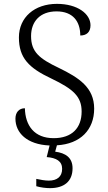

<svg xmlns="http://www.w3.org/2000/svg" viewBox="-20 -744 559 995"><path d="M239 231C311 231 356 197 356 128C356 73 320 49 266 42L275 9C397 2 468 -72 468 -181C468 -290 390 -341 285 -392C184 -440 141 -475 141 -557C141 -632 187 -685 273 -685C358 -685 396 -633 396 -560C429 -560 449 -578 449 -613C449 -672 382 -724 275 -724C159 -724 78 -654 78 -550C78 -444 129 -392 246 -337C361 -282 403 -243 403 -166C403 -81 353 -28 258 -28C158 -28 111 -93 109 -183C78 -183 60 -161 60 -129C60 -56 119 5 237 10L222 70C272 74 302 91 302 131C302 172 275 192 233 192C213 192 192 188 168 183V221C192 228 219 231 239 231Z"/></svg>

Font: Noto Serif Light
Style: Regular
Weight: 300
Designer: Monotype Design Team
Foundry: Monotype Imaging Inc.
Version: Version 2.013